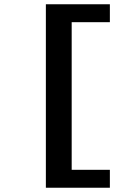

<svg xmlns="http://www.w3.org/2000/svg" viewBox="-20 -728 640 900"><path d="M195 152V-708H495V-624H316V68H495V152Z"/></svg>

Font: Source Code Pro ExtraBold
Style: Regular
Weight: 800
Monospace: yes
Designer: Paul D. Hunt, Teo Tuominen
Foundry: Adobe Systems Incorporated
Version: Version 1.018;hotconv 1.0.116;makeotfexe 2.5.65601